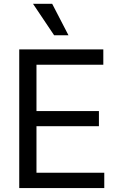

<svg xmlns="http://www.w3.org/2000/svg" viewBox="-20 -959 607 979"><path d="M78.1 -707H506.8V-628.9H166V-392.6H484.4V-315.4H166V-78.1H511.7V0H78.1ZM148.4 -939.5H246.1L329.1 -779.3H255.9Z"/></svg>

Font: Pretendard Std
Style: Regular
Weight: 400
Designer: Base glyphs from Inter by Rasmus Andersson; Hangeul glyphs from Noto Sans CJK(Source Han Sans) by Jang Soo-young and Kan
Foundry: Kil Hyung-jin
Version: Version 1.309